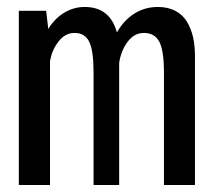

<svg xmlns="http://www.w3.org/2000/svg" viewBox="-20 -531 610 551"><path d="M34 0V-500H112.5L118.5 -448Q137 -478 164.2 -494.5Q191.5 -511 223 -511Q295.5 -511 315.5 -438Q335 -472.5 365.2 -491.8Q395.5 -511 433 -511Q461.5 -511 482.5 -500.2Q503.5 -489.5 515.8 -469.8Q528 -450 533.8 -425.2Q539.5 -400.5 539.5 -370V0H450.5V-322.5Q450.5 -386 437.2 -411.2Q424 -436.5 393 -436.5Q365 -436.5 346 -410.8Q327 -385 322 -350.5V0H248.5V-323Q248.5 -386 236 -411.2Q223.5 -436.5 194 -436.5Q166.5 -436.5 147.2 -411Q128 -385.5 123.5 -354.5V0Z"/></svg>

Font: League Mono Narrow
Style: Regular
Weight: 400
Width: 3
Designer: Tyler Finck
Foundry: The League of Moveable Type / Tyler Finck
Version: Version 2.210